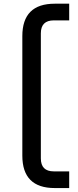

<svg xmlns="http://www.w3.org/2000/svg" viewBox="-20 -874 409 1012"><path d="M344.7 117.2H268.6Q97.7 117.2 97.7 -53.7V-683.6Q97.7 -854.5 268.6 -854.5H344.7V-766.6H263.7Q195.3 -766.6 195.3 -698.2V-39.1Q195.3 29.3 263.7 29.3H344.7Z"/></svg>

Font: Nova Square
Style: Book
Weight: 400
Designer: Wojciech Kalinowski "wmk69" (wmk69@o2.pl)
Foundry: Wojciech Kalinowski "wmk69" (wmk69@o2.pl)
Version: Version 3.1.0; 2021-05-23